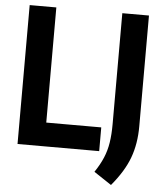

<svg xmlns="http://www.w3.org/2000/svg" viewBox="-60 -793 869 1019"><g transform="rotate(5 374.5 -283.0)"><path d="M56.5 0V-740H198.5V-126.5H491.5V0ZM569.5 173.5 476 111.5Q504 70 520.2 31.5Q536.5 -7 543.2 -50.2Q550 -93.5 550 -149.5V-740H692V-150Q692 -56.5 664.2 18.5Q636.5 93.5 569.5 173.5Z"/></g></svg>

Font: Encode Sans Condensed
Style: Bold
Weight: 700
Width: 3
Designer: Multiple Designers
Foundry: Impallari Type
Version: Version 3.000; ttfautohint (v1.8.3) -l 8 -r 50 -G 200 -x 14 